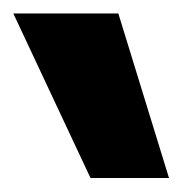

<svg xmlns="http://www.w3.org/2000/svg" viewBox="-86 -885 269 283"><path d="M163.1 -622.6H47.4L-66.4 -865.2H88.4Z"/></svg>

Font: Mardoto
Style: Bold Italic
Weight: 700
Italic angle: -12°
Designer: Christian Robertson, Vahan Hovhannisyan
Foundry: Google
Version: Version 1.000